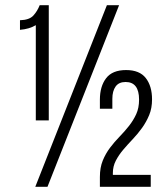

<svg xmlns="http://www.w3.org/2000/svg" viewBox="-20 -720 639 740"><path d="M118 -623Q93 -608 57 -605V-642Q93 -643 108.5 -660Q124 -677 133 -700H168V-256H118ZM439 -700 163 0H116L392 -700ZM466 -450Q518 -450 542 -419Q566 -388 566 -337Q566 -303 555 -276.5Q544 -250 527.5 -227Q511 -204 491.5 -183.5Q472 -163 455 -143Q438 -123 426.5 -101Q415 -79 415 -53V-46H561V0H365V-38Q365 -74 376 -101Q387 -128 404 -150.5Q421 -173 440.5 -193Q460 -213 477 -234.5Q494 -256 505 -280Q516 -304 516 -336Q516 -404 464 -404Q438 -404 425.5 -386.5Q413 -369 413 -339V-301H365V-336Q365 -387 389 -418.5Q413 -450 466 -450Z"/></svg>

Font: Bebas Neue Regular
Style: Regular
Weight: 400
Designer: Ryoichi Tsunekawa & LGV (GE)
Foundry: Free Software Foundation, Inc.
Version: Version 1.003 August 13, 2016